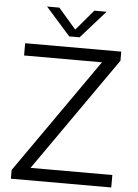

<svg xmlns="http://www.w3.org/2000/svg" viewBox="-61 -983 737 1029"><g transform="rotate(5 307.0 -468.0)"><path d="M567 -730V-681L137 -67H577V0H37V-47L469 -664H50V-730ZM150 -936H216L311 -826L404 -936H470L338 -787H282Z"/></g></svg>

Font: Nacelle Light
Style: Regular
Weight: 300
Designer: Sora Sagano
Foundry: Sora Sagano
Version: Version 1.000;FEAKit 1.0